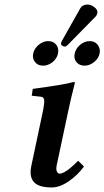

<svg xmlns="http://www.w3.org/2000/svg" viewBox="-20 -804 455 836"><path d="M360.8 -784.2Q377 -784.2 391.8 -772.2Q406.7 -760.3 403.8 -746.1Q401.9 -737.3 395.5 -731L275.4 -608.9Q267.6 -601.1 262.7 -601.1Q256.3 -601.1 250.5 -605.5Q244.6 -609.9 245.6 -615.2Q247.1 -621.1 248.5 -624L329.1 -767.1Q338.9 -784.2 360.8 -784.2ZM305.2 -570.8Q310.1 -593.3 329.1 -609.1Q348.1 -625 370.6 -625Q392.6 -625 405.3 -609.1Q418 -593.3 413.6 -570.8Q409.2 -549.3 389.6 -533.7Q370.1 -518.1 348.1 -518.1Q325.7 -518.1 313 -533.4Q300.3 -548.8 305.2 -570.8ZM124.5 -570.8Q129.4 -593.3 148.7 -609.1Q168 -625 189.9 -625Q212.4 -625 224.9 -609.1Q237.3 -593.3 232.4 -570.8Q229.5 -556.6 219.7 -544.4Q210 -532.2 195.8 -525.1Q181.6 -518.1 167 -518.1Q145 -518.1 132.6 -533.7Q120.1 -549.3 124.5 -570.8ZM167 -320.8Q174.3 -358.4 172.1 -370.1Q169.9 -381.8 158.2 -382.8L118.2 -387.2L122.6 -417Q260.7 -435.5 299.8 -446.8Q306.6 -446.8 306.2 -443.8Q287.6 -371.1 277.3 -321.3L226.6 -83Q225.1 -74.7 225.3 -68.1Q225.6 -61.5 227.8 -57.1Q230 -52.7 232.9 -50.3Q235.8 -47.9 239.3 -47.9Q264.6 -47.9 320.3 -104L345.7 -79.1Q318.4 -41.5 279.3 -14.6Q240.2 12.2 205.6 12.2Q147.9 12.2 127.2 -11.7Q106.4 -35.6 116.7 -83Z"/></svg>

Font: Linux Libertine Slanted
Style: Semibold Slanted
Weight: 600
Designer: Philipp H. Poll
Foundry: Philipp H. Poll
Version: Version 5.1.1